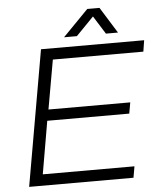

<svg xmlns="http://www.w3.org/2000/svg" viewBox="-58 -918 808 968"><g transform="rotate(-5 346.0 -434.0)"><path d="M50 0 170 -686H692L683 -629H225L181 -380H595L585 -324H170L124 -57H588L578 0ZM291 -736 420 -868H482L564 -736H503L432 -849H466L356 -736Z"/></g></svg>

Font: Archivo SemiBold ExtraLight
Style: Italic
Weight: 250
Italic angle: -10°
Version: Version 2.001